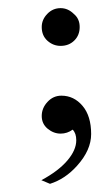

<svg xmlns="http://www.w3.org/2000/svg" viewBox="-20 -326 242 467"><path d="M173.8 -260.3Q173.8 -240.2 160.6 -227.3Q147.5 -214.4 127.4 -214.4Q109.4 -214.4 95.5 -226.8Q81.5 -239.3 81.5 -260.3Q81.5 -278.3 95 -292.2Q108.4 -306.2 127.4 -306.2Q145.5 -306.2 159.7 -292Q173.8 -280.3 173.8 -260.3ZM80.6 112.3Q121.6 90.3 143.6 64.7Q165.5 39.1 165.5 15.1Q165.5 -2 156.7 -10.7Q143.6 -1 127.4 -1Q110.4 -1 95.9 -12.9Q81.5 -24.9 81.5 -43.9Q81.5 -63 95.5 -78.1Q109.4 -93.3 129.4 -93.3Q159.7 -93.3 180.7 -68.6Q201.7 -43.9 201.7 0Q201.7 39.1 167.5 77.1Q138.7 109.4 101.6 121.1Z"/></svg>

Font: ML-NILA01_NewLipi
Style: Regular
Weight: 400
Designer: CLT@C-DIT
Version: Version ML-NILA01_NewLipi 2.